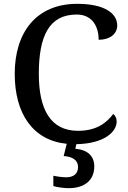

<svg xmlns="http://www.w3.org/2000/svg" viewBox="-20 -744 669 1004"><path d="M339 240C424 240 473 197 473 126C473 73 439 39 374 34L379 10C529 7 590 -57 590 -108C590 -127 583 -140 572 -148C538 -103 487 -60 388 -60C242 -60 183 -175 183 -358C183 -556 237 -668 381 -668C467 -668 496 -599 496 -536C554 -536 593 -566 593 -611C593 -675 525 -724 384 -724C169 -724 57 -574 57 -358C57 -152 150 -10 329 8L313 72C356 75 388 91 388 130C388 164 365 183 327 183C309 183 283 180 259 175V229C283 236 318 240 339 240Z"/></svg>

Font: Noto Serif Ethiopic Medium
Style: Regular
Weight: 500
Designer: Monotype Design Team
Foundry: Monotype Imaging Inc.
Version: Version 2.102